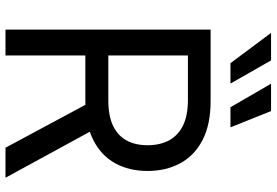

<svg xmlns="http://www.w3.org/2000/svg" viewBox="-170 -812 982 681"><g transform="rotate(90 320.5 -471.0)"><path d="M84.5 0V-727.5H337.9Q420.9 -727.5 476.1 -699Q531.2 -670.4 558.6 -619.9Q585.9 -569.3 585.9 -503.9Q585.9 -438 558.1 -388.2Q530.3 -338.4 475.1 -310.8Q419.9 -283.2 336.9 -283.2H135.7V-364.7H334.5Q390.6 -364.7 425.8 -381.6Q460.9 -398.4 477.8 -429.7Q494.6 -460.9 494.6 -503.9Q494.6 -547.4 477.8 -579.3Q460.9 -611.3 425.5 -629.2Q390.1 -647 333.5 -647H176.3V0ZM503.4 0 327.6 -327.6H431.2L609.9 0ZM359.9 -797.9 276.4 -941.9H373.5L431.2 -797.9ZM203.6 -797.9 96.2 -941.9H193.8L275.9 -797.9Z"/></g></svg>

Font: Inter 18pt
Style: Regular
Weight: 400
Designer: Rasmus Andersson
Foundry: rsms
Version: Version 4.001;git-66647c0bb